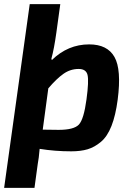

<svg xmlns="http://www.w3.org/2000/svg" viewBox="-27 -720 639 930"><path d="M222 -436 224 -429Q302 -505 405 -505Q493 -505 527.5 -444Q562 -383 543 -237Q533 -161 513 -110Q493 -59 462 -33Q431 -7 397.5 3Q364 13 318 13Q239 13 165 1Q161 49 156 73L140 190H-7L117 -700H265L246 -562Q235 -483 222 -436ZM180 -92 257 -91Q331 -91 355 -116.5Q379 -142 392 -239Q404 -328 397 -357Q390 -386 354 -386Q314 -386 280.5 -362.5Q247 -339 207 -292Z"/></svg>

Font: Exo 2.0
Style: Bold Italic
Weight: 700
Italic angle: -8°
Designer: Natanael Gama
Version: Version 1.001;PS 001.001;hotconv 1.0.70;makeotf.lib2.5.58329